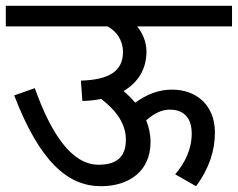

<svg xmlns="http://www.w3.org/2000/svg" viewBox="-20 -642 820 662"><path d="M0 -622V-551H351C382 -534 404 -503 404 -463C404 -397 357 -367 259 -364L264 -294C287 -294 309 -297 329 -301C383 -259 414 -214 414 -160C414 -95 375 -74 320 -74C227 -74 156 -181 100 -338L29 -313C117 -84 214 0 328 0C424 0 499 -51 499 -152C499 -180 493 -205 484 -227C512 -252 539 -264 565 -264C611 -264 641 -239 641 -181C641 -127 617 -79 584 -41L656 0C702 -62 721 -124 721 -185C721 -277 660 -333 573 -333C527 -333 487 -317 446 -288C434 -303 420 -316 406 -328C457 -358 485 -405 485 -464C485 -496 473 -526 453 -551H780V-622Z"/></svg>

Font: Noto Sans Devanagari UI
Style: Regular
Weight: 400
Designer: Jelle Bosma - Monotype Design Team
Foundry: Monotype Imaging Inc.
Version: Version 2.003